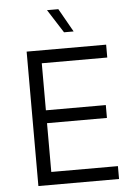

<svg xmlns="http://www.w3.org/2000/svg" viewBox="-60 -950 704 996"><g transform="rotate(-5 292.0 -452.5)"><path d="M99 0H519V-67H172V-321H484V-388H172V-633H513V-700H99ZM351 -783 282 -905H223L301 -783Z"/></g></svg>

Font: Chess Sans
Style: Regular
Weight: 400
Designer: Wolf Bōese
Foundry: Wolf Bōese
Version: Version 7.223;Glyphs 3.3 (3306)